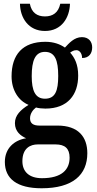

<svg xmlns="http://www.w3.org/2000/svg" viewBox="-20 -772 519 1029"><path d="M221 -606C310 -606 353 -677 355 -752H303C293 -704 263 -684 221 -684C179 -684 149 -704 140 -752H87C88 -677 132 -606 221 -606ZM203 237C370 237 448 165 448 49C448 -38 400 -99 288 -99H191C159 -99 141 -110 141 -138C141 -164 158 -185 173 -196C184 -192 210 -190 223 -190C343 -190 399 -264 399 -367C399 -427 380 -463 356 -490C366 -497 375 -503 390 -503C406 -503 420 -486 420 -461C459 -461 474 -488 474 -518C474 -548 456 -573 419 -573C377 -573 349 -539 328 -517C302 -535 268 -548 223 -548C101 -548 42 -479 42 -363C42 -289 79 -232 133 -210C90 -183 60 -154 60 -112C60 -67 91 -44 120 -31C57 -21 6 22 6 96C6 186 71 237 203 237ZM221 -243C169 -243 150 -286 150 -364C150 -446 168 -494 221 -494C275 -494 292 -448 292 -365C292 -285 276 -243 221 -243ZM205 183C135 183 100 147 100 92C100 21 144 2 182 2H278C327 2 353 23 353 73C353 137 311 183 205 183Z"/></svg>

Font: Noto Serif Sinhala Condensed SemiBold
Style: Regular
Weight: 600
Width: 3
Designer: Jelle Bosma - Monotype Design Team
Foundry: Monotype Imaging Inc.
Version: Version 2.007